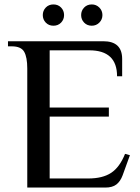

<svg xmlns="http://www.w3.org/2000/svg" viewBox="-20 -846 633 866"><path d="M103 -537Q103 -588 89 -612.5Q75 -637 33 -637H16V-660H446Q531 -660 531 -580V-502H508Q508 -619 383 -619H204V-361H471V-320H204V-41H378Q443 -41 481.5 -66.5Q520 -92 544 -152L566 -146L533 -55Q523 -28 505 -14Q487 0 455 0H103ZM173 -778Q173 -798 186.5 -812Q200 -826 221 -826Q242 -826 255.5 -812Q269 -798 269 -778Q269 -758 255.5 -744Q242 -730 221 -730Q200 -730 186.5 -744Q173 -758 173 -778ZM346 -778Q346 -798 359.5 -812Q373 -826 394 -826Q414 -826 428 -812Q442 -798 442 -778Q442 -758 428 -744Q414 -730 394 -730Q373 -730 359.5 -744Q346 -758 346 -778Z"/></svg>

Font: El Messiri Medium
Style: Regular
Weight: 500
Designer: Mohamed Gaber
Foundry: Kief Type Foundry
Version: Version 2.007